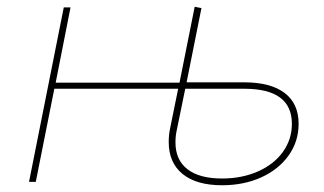

<svg xmlns="http://www.w3.org/2000/svg" viewBox="-20 -539 961 569"><path d="M865 -172Q865 -120 835.5 -78.5Q806 -37 754.5 -13.5Q703 10 638 10Q562 10 521 -23.5Q480 -57 480 -118Q480 -139 484 -158L508 -276H141L86 0H66L169 -517H189L145 -294H512L557 -519L577 -515L533 -295H704Q782 -295 823.5 -263.5Q865 -232 865 -172ZM845 -172Q845 -276 704 -276H529L504 -154Q500 -137 500 -117Q500 -65 535.5 -37.5Q571 -10 638 -10Q697 -10 744.5 -31Q792 -52 818.5 -89Q845 -126 845 -172Z"/></svg>

Font: Montserrat Alternates Thin
Style: Italic
Weight: 250
Italic angle: -11.3°
Designer: Julieta Ulanovsky
Foundry: Julieta Ulanovsky
Version: Version 7.200